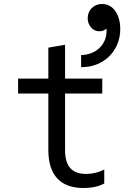

<svg xmlns="http://www.w3.org/2000/svg" viewBox="-20 -935 640 965"><path d="M307 -181V-464.8H494V-540H307V-710L223 -695.6V-540H71V-464.8H223V-181Q223 -86.4 267.8 -38.2Q312.6 10 400 10Q429.8 10 456.3 4.4Q482.8 -1.2 504 -12.8V-82.8Q481.4 -71.6 458.8 -66.2Q436.2 -60.8 413.4 -60.8Q359.2 -60.8 333.1 -90.3Q307 -119.8 307 -181ZM387.6 -658.2V-597.4Q429.8 -597 465.7 -611.2Q501.6 -625.4 528 -651Q554.4 -676.6 569.4 -711.9Q584.4 -747.2 584.4 -789Q584.4 -816.6 577.9 -839.6Q571.4 -862.6 559.4 -879.6Q547.4 -896.6 530.5 -905.8Q513.6 -915 493.4 -915Q462.6 -915 441.7 -894.9Q420.8 -874.8 420.8 -844Q420.8 -816.2 437.7 -797Q454.6 -777.8 479.6 -777.8Q503.8 -777.8 519.8 -795.7Q535.8 -813.6 535.8 -840.6L492.2 -850.2Q503.6 -835 509.6 -817.2Q515.6 -799.4 515.6 -779.2Q515.6 -753.6 506 -731.6Q496.4 -709.6 479.4 -693.5Q462.4 -677.4 438.8 -668.1Q415.2 -658.8 387.6 -658.2Z"/></svg>

Font: CommitMonoV142 ExtLt
Style: Regular
Weight: 200
Monospace: yes
Designer: Eigil Nikolajsen
Foundry: Eigil Nikolajsen
Version: Version 1.142